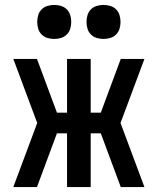

<svg xmlns="http://www.w3.org/2000/svg" viewBox="-20 -759 640 779"><path d="M34 0 131 -260 34 -520H130L211 -302H252V-520H348V-302H389L470 -520H566L469 -260L566 0H470L389 -218H348V0H252V-218H211L130 0ZM400 -601Q386 -601 372.5 -605Q359 -609 349 -619Q339 -629 335 -642.5Q331 -656 331 -670Q331 -684 335 -697.5Q339 -711 349 -721Q359 -731 372.5 -735Q386 -739 400 -739Q414 -739 427.5 -735Q441 -731 451 -721Q461 -711 465 -697.5Q469 -684 469 -670Q469 -656 465 -642.5Q461 -629 451 -619Q441 -609 427.5 -605Q414 -601 400 -601ZM200 -601Q186 -601 172.5 -605Q159 -609 149 -619Q139 -629 135 -642.5Q131 -656 131 -670Q131 -684 135 -697.5Q139 -711 149 -721Q159 -731 172.5 -735Q186 -739 200 -739Q214 -739 227.5 -735Q241 -731 251 -721Q261 -711 265 -697.5Q269 -684 269 -670Q269 -656 265 -642.5Q261 -629 251 -619Q241 -609 227.5 -605Q214 -601 200 -601Z"/></svg>

Font: Iosevka Custom Medium Extended
Style: Regular
Weight: 500
Width: 7
Monospace: yes
Designer: Belleve Invis
Foundry: Belleve Invis
Version: Version 11.2.4; ttfautohint (v1.8.4)